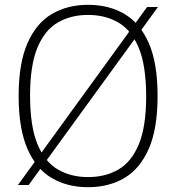

<svg xmlns="http://www.w3.org/2000/svg" viewBox="-20 -769 732 798"><path d="M99 0H54.5L591.5 -740H636.5ZM346 9Q259.5 9 194.8 -29.2Q130 -67.5 93.8 -151Q57.5 -234.5 57.5 -370Q57.5 -505.5 94 -589Q130.5 -672.5 195.5 -710.8Q260.5 -749 346 -749Q432.5 -749 497.5 -710.8Q562.5 -672.5 598.8 -589Q635 -505.5 635 -370Q635 -234.5 598.5 -151Q562 -67.5 497 -29.2Q432 9 346 9ZM346 -33Q418.5 -33 472.8 -64.8Q527 -96.5 557.2 -170Q587.5 -243.5 587.5 -368Q587.5 -494.5 557.2 -568.8Q527 -643 472.5 -675Q418 -707 346 -707Q274 -707 219.8 -675.2Q165.5 -643.5 135.2 -570Q105 -496.5 105 -372Q105 -245.5 135.2 -171.2Q165.5 -97 219.8 -65Q274 -33 346 -33Z"/></svg>

Font: Encode Sans Condensed Thin ExtraLight
Style: Regular
Weight: 250
Version: Version 3.002